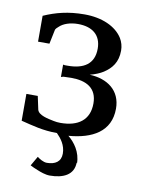

<svg xmlns="http://www.w3.org/2000/svg" viewBox="-79 -553 600 797"><g transform="rotate(10 221.0 -155.0)"><path d="M289 118C289 70 261 33 234 11C333 3 409 -37 409 -134C409 -211 352 -251 277 -254C300 -260 319 -268 333 -277C365 -298 388 -326 388 -375C388 -394 383 -411 374 -426C346 -471 286 -497 213 -497C144 -497 92 -483 42 -461V-352H90L102 -410C103 -418 111 -423 115 -427C131 -443 160 -453 193 -453C252 -453 291 -425 291 -366C291 -301 247 -275 181 -275H168C165 -276 163 -276 161 -276V-224C164 -225 167 -226 171 -227C182 -227 192 -228 204 -228C268 -228 313 -204 313 -139C313 -69 266 -36 192 -36C182 -36 172 -37 163 -39C139 -44 98 -51 92 -74L80 -130H32V-17C81 -5 125 8 185 8C203 26 224 52 224 88C224 122 200 137 165 137C150 137 133 126 124 119L101 159C111 164 121 169 132 173C146 179 168 187 186 187C242 187 287 167 287 114Z"/></g></svg>

Font: Veleka
Style: Regular
Weight: 400
Designer: Stefan Peev, Context Ltd, 2016; SIL International, 1997-2014.
Foundry: Stefan Peev, Context Ltd, 2016
Version: Version 1.000